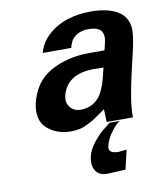

<svg xmlns="http://www.w3.org/2000/svg" viewBox="-84 -578 742 883"><g transform="rotate(-10 287.0 -137.0)"><path d="M431.2 232.9Q354 236.8 351.1 236.8Q309.6 238.8 292.2 212.4Q274.9 186 285.2 143.1Q292 113.3 319.8 78.9Q347.7 44.4 373 26.9L396 7.8H443.8Q429.7 17.6 420.9 26.9Q412.1 36.1 397.9 56.2Q379.9 81.1 372.1 112.8Q368.2 129.4 378.2 137.9Q388.2 146.5 413.1 147L452.1 143.1ZM148.9 -361.8V-358.9Q160.6 -407.7 199.5 -443.1Q238.3 -478.5 289.8 -494.9Q341.3 -511.2 398.9 -511.2Q476.6 -511.2 522.7 -484.6Q568.8 -458 573.2 -403.8Q576.2 -370.6 557.1 -290L536.1 -200.2Q503.9 -61.5 506.8 2H383.8L381.8 -58.1Q376.5 -54.7 354 -38.6Q331.5 -22.5 322 -16.8Q312.5 -11.2 292.7 -1.2Q272.9 8.8 254.2 12.5Q235.4 16.1 213.9 16.1Q177.7 16.1 147.9 3.7Q118.2 -8.8 99.1 -28.8Q82.5 -45.4 76.2 -73.2Q69.8 -101.1 77.1 -137.2Q100.1 -235.4 175.8 -278.8Q254.9 -324.2 357.9 -324.2H431.2Q432.1 -329.1 437.7 -350.8Q443.4 -372.6 442.9 -383.8Q442.4 -409.2 426 -421.1Q409.7 -433.1 376 -433.1Q324.7 -433.1 298.8 -399.9Q291.5 -390.6 284.2 -369.1L283.2 -361.8ZM215.8 -145 216.8 -146Q210.4 -116.7 228.5 -95.5Q246.6 -74.2 276.9 -74.2Q326.2 -74.2 358.9 -108.9Q371.1 -121.1 382.8 -146.5Q394.5 -171.9 399.9 -194.8Q406.2 -218.8 413.1 -247.1Q401.9 -248 368.2 -248Q239.7 -248 215.8 -145Z"/></g></svg>

Font: Perun
Style: Bold Italic
Weight: 700
Italic angle: -12°
Foundry: Copyright (c) Stefan Peev, Context Ltd, 2016
Version: Version 001.000